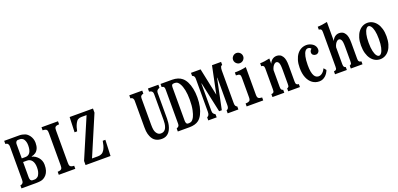

<svg xmlns="http://www.w3.org/2000/svg" viewBox="13 -1834 5973 2883"><g transform="rotate(-20 3000.0 -392.0)"><path d="M263.2 -759.8Q286.6 -759.8 309.1 -755.1Q331.5 -750.5 350.1 -743.2Q368.7 -735.8 379.9 -727.1Q400.9 -711.4 418 -688Q435.1 -664.6 445.1 -634.8Q455.1 -605 455.1 -570.8Q455.1 -517.6 439.2 -481.7Q423.3 -445.8 395 -425.8Q366.7 -405.8 329.1 -398.9V-395Q356.9 -388.7 382.1 -372.8Q407.2 -356.9 427.2 -333.5Q447.3 -310.1 458.7 -280.3Q470.2 -250.5 470.2 -215.8Q470.2 -162.1 458.3 -124.5Q446.3 -86.9 425.3 -62Q404.3 -37.1 376 -21Q355 -8.8 323 -4.4Q291 0 245.1 0H22V-48.8Q39.1 -51.3 47.6 -56.2Q56.2 -61 64 -71.8Q69.3 -78.6 71.8 -91.8Q74.2 -105 74.2 -120.1V-650.9Q74.2 -659.2 72 -670.2Q69.8 -681.2 64 -689.9Q57.6 -699.7 47.4 -704.6Q37.1 -709.5 22 -710.9V-759.8ZM222.2 -702.1Q210 -702.1 203.1 -698Q196.3 -693.8 190.9 -687Q185.1 -678.7 182.6 -670.2Q180.2 -661.6 180.2 -651.9V-421.9H236.8Q286.6 -421.9 312.3 -460Q337.9 -498 337.9 -571.8Q337.9 -603.5 332 -625.5Q326.2 -647.5 314.9 -667Q305.2 -683.6 287.1 -692.9Q269 -702.1 254.9 -702.1ZM180.2 -120.1Q180.2 -108.9 182.1 -97.4Q184.1 -85.9 189 -76.2Q192.9 -69.3 201.4 -63.7Q210 -58.1 224.1 -58.1H254.9Q266.6 -58.1 279.3 -63Q292 -67.9 303.2 -76.9Q314.5 -85.9 320.8 -97.2Q334.5 -120.1 341.8 -147.9Q349.1 -175.8 349.1 -215.8Q349.1 -286.6 320.6 -325.2Q292 -363.8 243.2 -363.8H180.2Z M618.2 -759.8H881.8V-710.9Q856 -710.4 839.8 -705.6Q823.7 -700.7 816.9 -689.9Q811 -680.2 809.1 -668.2Q807.1 -656.2 807.1 -636.2V-126Q807.1 -106 809.1 -93.8Q811 -81.5 816.9 -71.8Q830.6 -50.3 881.8 -48.8V0H618.2V-48.8Q669.4 -50.3 683.1 -71.8Q689 -81.5 690.9 -93.8Q692.9 -106 692.9 -126V-636.2Q692.9 -656.2 690.9 -668.2Q689 -680.2 683.1 -689.9Q676.3 -700.7 660.2 -705.6Q644 -710.4 618.2 -710.9Z M1067.9 -759.8H1440.9V-693.8L1170.9 -60.1H1267.1Q1303.2 -60.1 1328.9 -74.7Q1354.5 -89.4 1373 -122.1Q1388.2 -149.4 1397.9 -184.3Q1407.7 -219.2 1413.1 -254.9H1455.1L1444.8 0H1045.9V-65.9L1316.9 -700.2H1234.9Q1201.2 -700.2 1178.5 -686.3Q1155.8 -672.4 1139.2 -639.2Q1124 -609.9 1115 -580.3Q1106 -550.8 1100.1 -519H1059.1Z M2021 -759.8H2228V-710.9Q2218.3 -710.4 2208 -705.6Q2197.8 -700.7 2190.9 -693.8Q2183.1 -686 2180.7 -674.8Q2178.2 -663.6 2178.2 -652.8V-235.8Q2178.2 -183.6 2183.6 -154.1Q2189 -124.5 2200.2 -106Q2212.9 -85 2229.7 -72Q2246.6 -59.1 2272.9 -59.1Q2298.8 -59.1 2316.4 -68.6Q2334 -78.1 2345 -93.3Q2356 -108.4 2361.8 -125Q2371.6 -151.4 2374.8 -179.4Q2377.9 -207.5 2377.9 -234.9V-645Q2377.9 -664.6 2373.8 -676Q2369.6 -687.5 2361.8 -693.8Q2355.5 -700.2 2343.3 -704.6Q2331.1 -709 2318.8 -710.9V-759.8H2485.8V-710.9Q2477.1 -708 2468.8 -704.1Q2460.4 -700.2 2453.1 -693.8Q2434.1 -678.7 2434.1 -643.1V-236.8Q2434.1 -207 2429.9 -171.1Q2425.8 -135.3 2415 -103Q2407.2 -79.6 2394.8 -57.1Q2382.3 -34.7 2363.8 -16.6Q2345.2 1.5 2319.6 12.2Q2293.9 22.9 2259.8 22.9Q2201.7 22.9 2159.9 -2.2Q2118.2 -27.3 2095.2 -82Q2086.9 -102.1 2081.1 -122.6Q2075.2 -143.1 2072.5 -169.4Q2069.8 -195.8 2069.8 -232.9V-651.9Q2069.8 -661.1 2068.4 -670.7Q2066.9 -680.2 2061 -689.9Q2055.2 -699.7 2046.6 -704.6Q2038.1 -709.5 2021 -710.9Z M2705.1 -759.8Q2754.4 -759.8 2794.2 -746.8Q2834 -733.9 2860.8 -710.9Q2895.5 -682.6 2920.2 -634Q2944.8 -585.4 2958 -521.5Q2971.2 -457.5 2971.2 -381.8Q2971.2 -302.7 2957 -235.8Q2942.9 -168.9 2917.2 -119.4Q2891.6 -69.8 2856 -42Q2829.1 -21 2790.8 -10.5Q2752.4 0 2708 0H2520V-48.8Q2546.4 -59.6 2555.2 -71.8Q2559.6 -78.6 2561.8 -87.4Q2564 -96.2 2564 -108.9V-654.8Q2564 -683.1 2555.2 -694.8Q2550.3 -701.7 2542 -705.3Q2533.7 -709 2520 -710.9V-759.8ZM2710.9 -700.2Q2689 -700.2 2680.2 -687Q2675.3 -680.7 2673.6 -668.9Q2671.9 -657.2 2671.9 -647.9V-115.2Q2671.9 -106 2673.6 -95.2Q2675.3 -84.5 2680.2 -76.2Q2688.5 -60.1 2709 -60.1H2724.1Q2736.8 -60.1 2750.2 -64.7Q2763.7 -69.3 2777.8 -83.5Q2792 -97.7 2806.2 -125Q2824.2 -161.1 2838.1 -226.6Q2852.1 -292 2852.1 -389.2Q2852.1 -478 2838.6 -542.2Q2825.2 -606.4 2801.8 -647Q2784.7 -677.2 2766.8 -688.7Q2749 -700.2 2725.1 -700.2Z M3006.8 -759.8H3160.2L3252 -321.8L3342.8 -759.8H3487.8V-710.9Q3481.4 -710.4 3474.1 -705.6Q3466.8 -700.7 3463.9 -693.8Q3459.5 -684.6 3456.8 -668.2Q3454.1 -651.9 3454.1 -636.2V-116.2Q3454.1 -100.6 3455.6 -89.8Q3457 -79.1 3461.9 -69.8Q3468.3 -59.6 3474.9 -54.7Q3481.4 -49.8 3487.8 -48.8V0H3316.9V-48.8Q3324.7 -49.8 3331.1 -54.4Q3337.4 -59.1 3345.2 -69.8Q3349.6 -76.7 3351.8 -89.4Q3354 -102.1 3354 -116.2V-556.2H3350.1L3250 -74.2H3207L3103 -556.2H3099.1V-121.1Q3099.1 -100.1 3102.3 -90.8Q3105.5 -81.5 3111.8 -73.2Q3117.2 -66.9 3125.2 -60.5Q3133.3 -54.2 3141.1 -48.8V0H3006.8V-48.8Q3016.1 -53.7 3022.2 -59.1Q3028.3 -64.5 3033.2 -70.8Q3038.6 -79.1 3041.7 -91.1Q3044.9 -103 3044.9 -121.1V-653.8Q3044.9 -667.5 3042.2 -676.5Q3039.6 -685.5 3034.2 -692.9Q3030.3 -698.2 3022.7 -703.6Q3015.1 -709 3006.8 -711.9Z M3748 -807.1Q3770 -807.1 3788.6 -796.1Q3807.1 -785.2 3818.1 -766.6Q3829.1 -748 3829.1 -726.1Q3829.1 -704.1 3818.1 -685.8Q3807.1 -667.5 3788.6 -656.2Q3770 -645 3748 -645Q3726.1 -645 3707.8 -656.2Q3689.5 -667.5 3678.2 -685.8Q3667 -704.1 3667 -726.1Q3667 -748 3678.2 -766.6Q3689.5 -785.2 3707.8 -796.1Q3726.1 -807.1 3748 -807.1ZM3810.1 -117.2Q3810.1 -75.2 3827.1 -62Q3834 -56.2 3848.6 -52Q3863.3 -47.9 3884.8 -46.9V0H3620.1V-46.9Q3647 -47.9 3663.3 -52.7Q3679.7 -57.6 3684.1 -62Q3692.4 -70.3 3696.3 -83.3Q3700.2 -96.2 3700.2 -118.2V-434.1Q3700.2 -449.2 3697.5 -460.4Q3694.8 -471.7 3688 -479Q3682.1 -485.8 3669.4 -489.3Q3656.7 -492.7 3627.9 -493.2V-540Q3678.7 -540 3723.6 -545.2Q3768.6 -550.3 3810.1 -560.1Z M4186 -475.1Q4201.2 -514.6 4231.4 -537.4Q4261.7 -560.1 4301.8 -560.1Q4325.2 -560.1 4350.3 -549.1Q4375.5 -538.1 4394 -508.8Q4409.2 -485.8 4416.5 -450Q4423.8 -414.1 4423.8 -358.9V-105Q4423.8 -84 4426.5 -75.4Q4429.2 -66.9 4436 -60.1Q4441.9 -53.7 4451.2 -50.8Q4460.4 -47.9 4471.2 -46.9V0H4284.2V-46.9Q4290 -48.3 4294.7 -50.8Q4299.3 -53.2 4306.2 -60.1Q4312 -65.9 4314 -75.4Q4315.9 -85 4315.9 -106V-332Q4315.9 -378.4 4312.3 -406.7Q4308.6 -435.1 4298.8 -450.2Q4284.2 -472.2 4263.2 -472.2Q4249 -472.2 4233.6 -460Q4218.3 -447.8 4205.6 -426Q4192.9 -404.3 4186 -375V-106Q4186 -84.5 4189 -75.2Q4191.9 -65.9 4196.8 -60.1Q4200.7 -55.7 4207 -52Q4213.4 -48.3 4221.2 -46.9V0H4032.2V-46.9Q4043.5 -47.9 4052.5 -50.5Q4061.5 -53.2 4067.9 -60.1Q4073.2 -65.4 4075.7 -74.7Q4078.1 -84 4078.1 -106.9V-438Q4078.1 -457.5 4075 -467Q4071.8 -476.6 4067.9 -480Q4061.5 -486.8 4053.2 -490Q4044.9 -493.2 4032.2 -493.2V-540Q4064 -540 4104.2 -545.2Q4144.5 -550.3 4186 -560.1Z M4776.9 -560.1Q4801.3 -560.1 4824.5 -552.7Q4847.7 -545.4 4866.9 -533.4Q4886.2 -521.5 4897 -507.8Q4910.6 -491.2 4916.7 -472.7Q4922.9 -454.1 4921.9 -434.1Q4921.4 -416.5 4913.1 -403.3Q4904.8 -390.1 4892.1 -382.6Q4879.4 -375 4865.2 -375Q4838.4 -375 4820.8 -389.6Q4803.2 -404.3 4803.2 -429.2Q4803.2 -444.8 4810.5 -459.2Q4817.9 -473.6 4832 -481Q4822.8 -493.2 4812 -500Q4801.3 -506.8 4780.8 -506.8Q4756.8 -506.8 4737.3 -482.2Q4717.8 -457.5 4706.1 -405.3Q4694.3 -353 4693.8 -270Q4693.4 -205.1 4701.7 -163.1Q4710 -121.1 4723.9 -97.4Q4737.8 -73.7 4755.6 -64.5Q4773.4 -55.2 4792 -55.2Q4823.7 -55.2 4852.5 -78.9Q4881.3 -102.5 4900.9 -144L4933.1 -105Q4924.3 -81.5 4910.2 -59.3Q4896 -37.1 4876.2 -19.3Q4856.4 -1.5 4831.5 9.3Q4806.6 20 4776.9 20Q4715.8 20 4668.2 -13.7Q4620.6 -47.4 4593.3 -112.3Q4565.9 -177.2 4565.9 -270Q4565.9 -337.9 4581.5 -391.6Q4597.2 -445.3 4625.5 -482.9Q4653.8 -520.5 4692.4 -540.3Q4731 -560.1 4776.9 -560.1Z M5186 -475.1Q5201.2 -514.6 5231.4 -537.4Q5261.7 -560.1 5301.8 -560.1Q5325.2 -560.1 5350.3 -549.1Q5375.5 -538.1 5394 -508.8Q5409.2 -485.8 5416.5 -450Q5423.8 -414.1 5423.8 -358.9V-105Q5423.8 -84 5426.5 -75.4Q5429.2 -66.9 5436 -60.1Q5441.9 -53.7 5451.2 -50.8Q5460.4 -47.9 5471.2 -46.9V0H5284.2V-46.9Q5290 -48.3 5294.7 -50.8Q5299.3 -53.2 5306.2 -60.1Q5312 -65.9 5314 -75.4Q5315.9 -85 5315.9 -106V-332Q5315.9 -378.4 5312.3 -406.7Q5308.6 -435.1 5298.8 -450.2Q5284.2 -472.2 5263.2 -472.2Q5249 -472.2 5233.6 -460Q5218.3 -447.8 5205.6 -426Q5192.9 -404.3 5186 -375V-106Q5186 -84.5 5189 -75.2Q5191.9 -65.9 5196.8 -60.1Q5200.7 -55.7 5207 -52Q5213.4 -48.3 5221.2 -46.9V0H5032.2V-46.9Q5043.5 -47.9 5052.5 -50.5Q5061.5 -53.2 5067.9 -60.1Q5073.2 -65.4 5075.7 -74.7Q5078.1 -84 5078.1 -106.9V-658.2Q5078.1 -677.7 5075 -687Q5071.8 -696.3 5067.9 -700.2Q5061.5 -707 5053.2 -710Q5044.9 -712.9 5032.2 -712.9V-759.8Q5064 -759.8 5104.2 -765.1Q5144.5 -770.5 5186 -779.8Z M5750 -560.1Q5792.5 -560.1 5829.6 -540.5Q5866.7 -521 5894.8 -483.9Q5922.9 -446.8 5938.5 -393.3Q5954.1 -339.8 5954.1 -272Q5954.1 -201.7 5938.5 -147.5Q5922.9 -93.3 5894.8 -55.9Q5866.7 -18.6 5829.6 0.7Q5792.5 20 5750 20Q5707.5 20 5670.4 0.7Q5633.3 -18.6 5605.2 -55.9Q5577.1 -93.3 5561.5 -147.5Q5545.9 -201.7 5545.9 -272Q5545.9 -339.8 5561.5 -393.3Q5577.1 -446.8 5605.2 -483.9Q5633.3 -521 5670.4 -540.5Q5707.5 -560.1 5750 -560.1ZM5750 -506.8Q5730 -506.8 5711.2 -482.2Q5692.4 -457.5 5680.2 -405.8Q5668 -354 5668 -272.9Q5668 -190.4 5680.2 -137.9Q5692.4 -85.4 5711.2 -60.3Q5730 -35.2 5750 -35.2Q5770 -35.2 5788.8 -60.3Q5807.6 -85.4 5819.8 -137.9Q5832 -190.4 5832 -272.9Q5832 -354 5819.8 -405.8Q5807.6 -457.5 5788.8 -482.2Q5770 -506.8 5750 -506.8Z"/></g></svg>

Font: BIZ UDMincho
Style: Bold
Weight: 700
Monospace: yes
Designer: TypeBank Co., Ltd.
Foundry: Morisawa Inc.
Version: Version 1.06